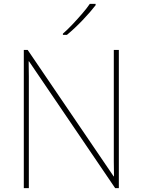

<svg xmlns="http://www.w3.org/2000/svg" viewBox="-20 -972 738 992"><path d="M594 0H575L130 -655H128Q129 -612 129 -577Q129 -542 129 -502V0H103V-714H123L567 -61H569Q568 -99 568 -138Q568 -177 568 -211V-714H594ZM474 -945Q448 -911 407 -868Q366 -825 326 -792H305V-798Q328 -818 354.5 -846Q381 -874 405.5 -902.5Q430 -931 444 -952H474Z"/></svg>

Font: Noto Sans Myanmar UI Thin
Style: Regular
Weight: 100
Designer: Monotype Design Team
Foundry: Monotype Imaging Inc.
Version: Version 2.103; ttfautohint (v1.8.4.7-5d5b)